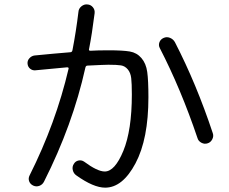

<svg xmlns="http://www.w3.org/2000/svg" viewBox="-20 -821 1040 871"><path d="M139.6 -502Q127 -501 116.7 -509.3Q106.4 -517.6 105 -531.7Q103.5 -545.9 113.3 -556.6Q123 -567.4 136.7 -569.3Q225.6 -578.1 298.8 -584Q306.6 -584 308.6 -592.8Q325.2 -678.7 335.9 -767.6Q336.9 -782.2 349.6 -792.5Q362.3 -802.7 377 -800.8Q391.6 -799.8 401.4 -788.1Q411.1 -776.4 409.2 -760.7Q397.5 -667 383.8 -597.7Q381.8 -590.8 390.6 -590.8Q422.9 -592.8 472.7 -592.8Q537.1 -592.8 568.8 -587.4Q600.6 -582 621.6 -557.6Q642.6 -533.2 647.9 -494.6Q653.3 -456.1 653.3 -379.9Q653.3 -190.4 594.7 -80.1Q536.1 30.3 457 30.3Q404.3 30.3 326.2 -25.4Q313.5 -34.2 310.1 -49.8Q306.6 -65.4 315.4 -78.1Q322.3 -89.8 335.9 -92.8Q349.6 -95.7 361.3 -87.9Q421.9 -43 455.1 -43Q501 -43 539.6 -136.7Q578.1 -230.5 578.1 -392.6Q578.1 -442.4 575.2 -466.8Q572.3 -491.2 559.6 -506.3Q546.9 -521.5 528.8 -524.4Q510.7 -527.3 471.7 -527.3Q455.1 -527.3 377 -523.4Q369.1 -523.4 367.2 -513.7Q309.6 -253.9 179.7 2.9Q172.9 16.6 158.7 22Q144.5 27.3 130.9 21Q117.2 14.6 112.3 1.5Q107.4 -11.7 114.3 -25.4Q233.4 -262.7 291 -508.8Q293 -515.6 284.2 -515.6Q167 -504.9 139.6 -502ZM876 -194.3Q800.8 -417 705.1 -602.5Q698.2 -615.2 703.1 -628.9Q708 -642.6 722.2 -648.9Q736.3 -655.3 751 -649.4Q765.6 -643.6 773.4 -629.9Q871.1 -440.4 945.3 -216.8Q950.2 -203.1 942.9 -189Q935.5 -174.8 921.9 -170.9Q908.2 -166 894 -173.3Q879.9 -180.7 876 -194.3Z"/></svg>

Font: Rounded Mgen+ 2m regular
Style: Regular
Weight: 400
Designer: [Source Han Sans]
Ryoko NISHIZUKA  (kana & ideographs); Paul D. Hunt (Latin, Greek & Cyrillic); Wenlong ZHANG  (bopomofo
Version: Version 1.059.20150602